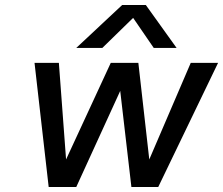

<svg xmlns="http://www.w3.org/2000/svg" viewBox="-20 -753 898 773"><path d="M472 -733H567L691 -560H599L516 -681L392 -560H287ZM119 -500H217L246 -111L426 -500H537L581 -111L748 -500H858L617 0H509L464 -387L287 0H176Z"/></svg>

Font: Overused Grotesk Medium
Style: Italic
Weight: 500
Italic angle: -10°
Version: Version 0.003